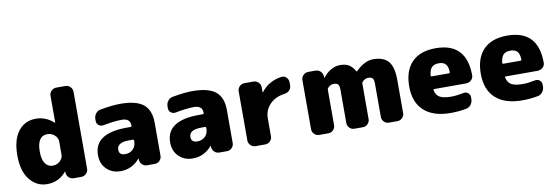

<svg xmlns="http://www.w3.org/2000/svg" viewBox="-56 -1150 4523 1561"><g transform="rotate(-10 2206.0 -370.0)"><path d="M388 -205V-315Q388 -344 362.5 -367Q337 -390 303 -390Q218 -390 218 -260Q218 -195 241 -162.5Q264 -130 303 -130Q337 -130 362.5 -153Q388 -176 388 -205ZM516 -750Q539 -750 556 -733Q573 -716 573 -693V-57Q573 -34 556 -17Q539 0 516 0H453Q429 0 412 -16.5Q395 -33 394 -57V-65Q394 -66 393 -66Q392 -66 391 -65Q330 10 233 10Q146 10 89.5 -61Q33 -132 33 -260Q33 -391 87 -460.5Q141 -530 233 -530Q313 -530 380 -471Q381 -470 382 -470Q383 -470 383 -471V-693Q383 -716 400 -733Q417 -750 440 -750Z M989 -210V-216Q989 -225 980 -225H949Q849 -225 849 -165Q849 -120 899 -120Q938 -120 963.5 -144.5Q989 -169 989 -210ZM929 -530Q1061 -530 1120 -482Q1179 -434 1179 -330V-57Q1179 -34 1162 -17Q1145 0 1122 0H1059Q1035 0 1018 -16.5Q1001 -33 1000 -57V-65Q1000 -66 999 -66Q998 -66 997 -65Q933 10 839 10Q769 10 724 -34.5Q679 -79 679 -150Q679 -330 949 -330H980Q989 -330 989 -339V-340Q989 -400 919 -400Q859 -400 764 -382Q743 -378 726 -391.5Q709 -405 709 -427V-443Q709 -468 724.5 -488Q740 -508 764 -512Q863 -530 929 -530Z M1585 -210V-216Q1585 -225 1576 -225H1545Q1445 -225 1445 -165Q1445 -120 1495 -120Q1534 -120 1559.5 -144.5Q1585 -169 1585 -210ZM1525 -530Q1657 -530 1716 -482Q1775 -434 1775 -330V-57Q1775 -34 1758 -17Q1741 0 1718 0H1655Q1631 0 1614 -16.5Q1597 -33 1596 -57V-65Q1596 -66 1595 -66Q1594 -66 1593 -65Q1529 10 1435 10Q1365 10 1320 -34.5Q1275 -79 1275 -150Q1275 -330 1545 -330H1576Q1585 -330 1585 -339V-340Q1585 -400 1515 -400Q1455 -400 1360 -382Q1339 -378 1322 -391.5Q1305 -405 1305 -427V-443Q1305 -468 1320.5 -488Q1336 -508 1360 -512Q1459 -530 1525 -530Z M2259 -518Q2282 -521 2299 -504Q2316 -487 2316 -463V-437Q2316 -414 2300 -397.5Q2284 -381 2260 -378Q2183 -368 2137 -320.5Q2091 -273 2091 -205V-57Q2091 -34 2074 -17Q2057 0 2034 0H1953Q1930 0 1913 -17Q1896 -34 1896 -57V-463Q1896 -486 1913 -503Q1930 -520 1953 -520H2029Q2052 -520 2069 -503Q2086 -486 2086 -463V-421Q2086 -420 2087 -420Q2088 -420 2089 -421Q2152 -504 2259 -518Z M3017 -530Q3103 -530 3142.5 -483.5Q3182 -437 3182 -330V-57Q3182 -34 3165 -17Q3148 0 3125 0H3054Q3031 0 3014.5 -17Q2998 -34 2998 -57V-330Q2998 -364 2988 -376Q2978 -388 2952 -388Q2932 -388 2914.5 -375Q2897 -362 2897 -350V-57Q2897 -34 2880 -17Q2863 0 2840 0H2769Q2746 0 2729.5 -17Q2713 -34 2713 -57V-330Q2713 -364 2703 -376Q2693 -388 2667 -388Q2647 -388 2629.5 -375Q2612 -362 2612 -350V-57Q2612 -34 2595 -17Q2578 0 2555 0H2479Q2456 0 2439 -17Q2422 -34 2422 -57V-463Q2422 -486 2439 -503Q2456 -520 2479 -520H2540Q2564 -520 2581 -503.5Q2598 -487 2600 -463L2601 -451Q2601 -450 2602 -450Q2604 -450 2604 -451Q2631 -488 2668.5 -509Q2706 -530 2742 -530Q2788 -530 2815.5 -514Q2843 -498 2868 -456Q2868 -455 2869 -455Q2871 -455 2872 -456Q2946 -530 3017 -530Z M3604 -310Q3613 -310 3613 -319Q3612 -365 3593.5 -385Q3575 -405 3538 -405Q3499 -405 3479.5 -385.5Q3460 -366 3455 -318Q3455 -310 3463 -310ZM3533 -530Q3787 -530 3788 -262Q3788 -238 3770 -221.5Q3752 -205 3727 -205H3465Q3456 -205 3458 -196Q3467 -154 3497.5 -137Q3528 -120 3593 -120Q3634 -120 3693 -132Q3714 -137 3731 -123.5Q3748 -110 3748 -88V-72Q3748 -47 3732.5 -26.5Q3717 -6 3693 -2Q3632 10 3563 10Q3421 10 3344.5 -59.5Q3268 -129 3268 -260Q3268 -390 3336 -460Q3404 -530 3533 -530Z M4195 -310Q4204 -310 4204 -319Q4203 -365 4184.5 -385Q4166 -405 4129 -405Q4090 -405 4070.5 -385.5Q4051 -366 4046 -318Q4046 -310 4054 -310ZM4124 -530Q4378 -530 4379 -262Q4379 -238 4361 -221.5Q4343 -205 4318 -205H4056Q4047 -205 4049 -196Q4058 -154 4088.5 -137Q4119 -120 4184 -120Q4225 -120 4284 -132Q4305 -137 4322 -123.5Q4339 -110 4339 -88V-72Q4339 -47 4323.5 -26.5Q4308 -6 4284 -2Q4223 10 4154 10Q4012 10 3935.5 -59.5Q3859 -129 3859 -260Q3859 -390 3927 -460Q3995 -530 4124 -530Z"/></g></svg>

Font: Rounded Mplus 1c Black
Style: Regular
Weight: 900
Version: Version 1.059.20150529